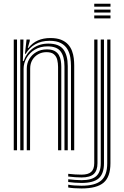

<svg xmlns="http://www.w3.org/2000/svg" viewBox="-20 -814 673 1040"><path d="M364.5 0V-457.2Q364.5 -479 360.9 -502.6Q357.2 -526.2 345.6 -546.8Q334 -567.2 310.6 -580.1Q287.2 -593 248 -593Q203.8 -593 171.1 -574.2Q138.5 -555.5 119.2 -522.5H115.2L123.8 -600H141.2V-591.5L130.5 -554.5H134.2Q156.2 -582.5 185.9 -595.2Q215.5 -608 252.8 -608Q287.8 -608 311 -598.6Q334.2 -589.2 348.5 -573.5Q362.8 -557.8 370 -538.2Q377.2 -518.8 379.6 -498.5Q382 -478.2 382 -460V0ZM54.5 0V-600H72.2V0ZM125 0V-442.2Q125 -470.8 138.8 -494.4Q152.5 -518 177 -532.2Q201.5 -546.5 233.8 -546.5Q259.8 -546.5 275.4 -538Q291 -529.5 298.9 -515.6Q306.8 -501.8 309.4 -485Q312 -468.2 312 -452V0H294.5V-451.2Q294.5 -471.5 290.1 -489.8Q285.8 -508 272.2 -519.8Q258.8 -531.5 231.5 -531.5Q206.8 -531.5 186.8 -520.1Q166.8 -508.8 155.1 -489Q143.5 -469.2 143.5 -443.5L142.8 0ZM89.8 0V-600H107.2L103.8 -483.2H108Q124 -527.8 159 -552.9Q194 -578 243 -577.8Q300.2 -577.5 323.6 -545.9Q347 -514.2 347 -456.5V0H329.2V-454.8Q329.2 -507.5 308.6 -535.1Q288 -562.8 237.8 -562.8Q198 -562.8 168.9 -545.2Q139.8 -527.8 123.8 -500Q107.8 -472.2 107.8 -441.2V0ZM490.5 -778V-793.8H578.5V-778ZM490.5 -714.5V-730.2H578.5V-714.5ZM490.5 -746.2V-762H578.5V-746.2ZM421.5 206.8Q401.5 206.8 381.4 205.4Q361.2 204 349.5 201.5V186.5Q363.2 189.2 383.4 190.6Q403.5 192 421.5 192Q495.8 192 528.2 163.6Q560.8 135.2 560.8 70.5V-600H578.2V70.5Q578.2 143.5 541.6 175.1Q505 206.8 421.5 206.8ZM421.5 177Q403.8 177 383.9 175.5Q364 174 349.5 171.8V157Q365.5 159 385.4 160.5Q405.2 162 421.5 162Q476.8 162 501.2 140.2Q525.8 118.5 525.8 70.2V-600H543.2V70.2Q543.2 127 514.8 152Q486.2 177 421.5 177ZM421.5 147.2Q406.8 147.2 386.9 145.8Q367 144.2 349.5 142.2V127.5Q367.2 129.8 387.2 130.9Q407.2 132 421.5 132Q458 132 474.2 116.9Q490.5 101.8 490.5 70V-600H508V70.2Q508 110 487.8 128.6Q467.5 147.2 421.5 147.2Z"/></svg>

Font: Big Shoulders Inline Text Thin Medium
Style: Regular
Weight: 500
Version: Version 2.002